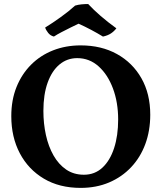

<svg xmlns="http://www.w3.org/2000/svg" viewBox="-20 -906 787 935"><path d="M372.8 9Q269.1 9 193.6 -36Q118 -80.9 76.5 -159.6Q35 -238.4 35 -340.5Q35 -419.1 60.5 -482.4Q86 -545.6 131.5 -591.1Q177 -636.6 238.6 -660.8Q300.2 -685 372.8 -685Q473.5 -685 549.6 -642.8Q625.7 -600.6 668.7 -524.9Q711.7 -449.3 711.7 -347.3Q711.7 -269.7 687.7 -204.6Q663.7 -139.5 618.6 -91.8Q573.6 -44 511.3 -17.5Q449 9 372.8 9ZM388.7 -55.1Q441.6 -55.1 478.7 -89.6Q515.8 -124 535.6 -184.6Q555.4 -245.3 555.4 -323.9Q555.4 -407.1 530.2 -474.9Q505 -542.6 460.2 -582.8Q415.5 -622.9 356 -622.9Q306.9 -622.9 269.8 -592Q232.7 -561.1 212 -503.5Q191.3 -445.9 191.3 -366Q191.3 -304.5 203.6 -248.4Q216 -192.3 240.7 -148.9Q265.4 -105.5 302.2 -80.3Q339.1 -55.1 388.7 -55.1ZM242.6 -728Q225.7 -732 214.6 -745.8Q203.6 -759.7 199.9 -771.9Q236.6 -794.4 276.1 -822.9Q315.7 -851.3 345.7 -878.7Q360.5 -883.3 377 -884.8Q393.5 -886.4 409.4 -886.4Q435.5 -858.4 470.1 -828.4Q504.6 -798.5 546.7 -768.1Q536 -753.8 520.5 -743.4Q504.9 -733 481.4 -727.9Q455.5 -743.8 423.8 -760.7Q392 -777.6 362.5 -790.6Q347.5 -783.6 324.9 -772.4Q302.3 -761.3 279.9 -749.6Q257.6 -738 242.6 -728Z"/></svg>

Font: Vollkorn
Style: Regular
Weight: 400
Designer: Friedrich Althausen
Foundry: Friedrich Althausen
Version: Version 5.001